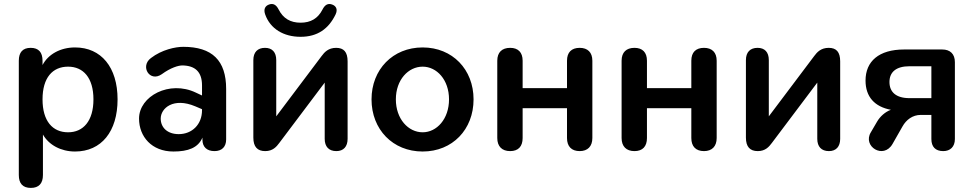

<svg xmlns="http://www.w3.org/2000/svg" viewBox="-20 -731 4762 939"><path d="M131 188C170 188 190 166 190 125V-73C219 -22 278 10 347 10C476 10 555 -88 555 -245C555 -402 475 -499 347 -499C276 -499 216 -466 188 -413V-434C188 -475 169 -497 130 -497C91 -497 72 -475 72 -434V125C72 166 91 188 131 188ZM313 -84C237 -84 188 -139 188 -245C188 -351 237 -405 313 -405C387 -405 437 -351 437 -245C437 -139 387 -84 313 -84Z M828 10C900 10 949 -8 970 -58V-48C970 -13 991 8 1029 8C1066 8 1086 -14 1086 -49V-296C1086 -435 1018 -502 876 -502C838 -502 771 -488 718 -447C664 -407 712 -327 771 -368C815 -400 852 -411 872 -411C934 -410 968 -380 968 -313V-264L938 -278C809 -340 660 -261 660 -151C660 -63 722 10 828 10ZM766 -151C766 -202 828 -256 935 -211L968 -197V-192C968 -122 919 -75 854 -75C799 -75 766 -107 766 -151Z M1277 8C1314 8 1332 -13 1346 -32L1568 -327V-52C1568 -14 1588 8 1625 8C1660 8 1680 -14 1680 -52V-431C1680 -477 1661 -497 1624 -497C1586 -497 1567 -476 1553 -457L1331 -162V-437C1331 -476 1311 -497 1276 -497C1240 -497 1219 -476 1219 -437V-58C1219 -13 1239 8 1277 8ZM1450 -551C1533 -551 1587 -590 1621 -660C1633 -685 1624 -702 1604 -709C1584 -716 1569 -708 1557 -684C1535 -641 1500 -620 1450 -620C1400 -620 1365 -641 1343 -684C1331 -708 1316 -716 1296 -709C1276 -702 1268 -685 1277 -660C1302 -590 1367 -551 1450 -551Z M2047 10C2193 10 2296 -98 2296 -245C2296 -391 2193 -499 2047 -499C1901 -499 1797 -391 1797 -245C1797 -98 1901 10 2047 10ZM2047 -84C1977 -84 1916 -149 1916 -245C1916 -341 1977 -405 2047 -405C2116 -405 2176 -341 2176 -245C2176 -149 2116 -84 2047 -84Z M2475 8C2515 8 2536 -15 2536 -56V-202H2753V-56C2753 -15 2775 8 2815 8C2854 8 2877 -15 2877 -56V-434C2877 -475 2854 -497 2815 -497C2775 -497 2753 -475 2753 -434V-300H2536V-434C2536 -475 2514 -497 2475 -497C2435 -497 2412 -475 2412 -434V-56C2412 -15 2435 8 2475 8Z M3083 8C3123 8 3144 -15 3144 -56V-202H3361V-56C3361 -15 3383 8 3423 8C3462 8 3485 -15 3485 -56V-434C3485 -475 3462 -497 3423 -497C3383 -497 3361 -475 3361 -434V-300H3144V-434C3144 -475 3122 -497 3083 -497C3043 -497 3020 -475 3020 -434V-56C3020 -15 3043 8 3083 8Z M3686 8C3723 8 3741 -13 3755 -32L3977 -327V-52C3977 -14 3997 8 4034 8C4069 8 4089 -14 4089 -52V-431C4089 -477 4070 -497 4033 -497C3995 -497 3976 -476 3962 -457L3740 -162V-437C3740 -476 3720 -497 3685 -497C3649 -497 3628 -476 3628 -437V-58C3628 -13 3648 8 3686 8Z M4593 8C4627 8 4650 -13 4650 -51V-427C4650 -467 4627 -489 4588 -489H4402C4278 -489 4213 -431 4213 -337C4213 -258 4257 -209 4337 -194C4309 -184 4284 -161 4270 -137L4239 -84C4197 -15 4301 50 4345 -27L4394 -113C4412 -145 4443 -169 4483 -169H4535V-51C4535 -13 4555 8 4593 8ZM4428 -251C4362 -251 4330 -281 4330 -330C4330 -378 4362 -407 4428 -407H4535V-251Z"/></svg>

Font: SN Pro SemiBold
Style: Regular
Weight: 600
Designer: Tobias Whetton
Foundry: Supernotes
Version: Version 1.003;Glyphs 3.3 (3324)